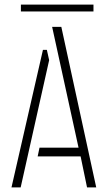

<svg xmlns="http://www.w3.org/2000/svg" viewBox="-20 -816 469 836"><path d="M71 -766V-796H387V-766ZM359 0 331 -135H144L152 -173H322L207 -699H247L399 0ZM30 0 167 -599H184L194 -554L70 0Z"/></svg>

Font: Stick No Bills ExtraLight
Style: Regular
Weight: 200
Designer: Kosala Senevirathne, Siva Puranthara, Lasantha Premarathna, Tharique Azeez
Foundry: mooniak
Version: Version 2.000